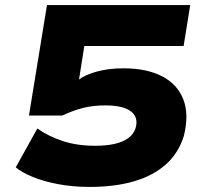

<svg xmlns="http://www.w3.org/2000/svg" viewBox="-20 -725 788 756"><path d="M332 11Q266 11 208.5 0Q151 -11 108.5 -28.5Q66 -46 42 -66L127 -219Q171 -188 227.5 -169.5Q284 -151 355 -151Q399 -151 431.5 -158.5Q464 -166 485 -181Q506 -196 514 -221Q526 -263 495.5 -286.5Q465 -310 394 -310Q348 -310 309 -300.5Q270 -291 225 -270H94L165 -705H729L703 -544H312L291 -411H290Q314 -430 360.5 -443Q407 -456 466 -456Q557 -456 617.5 -425Q678 -394 701.5 -334.5Q725 -275 704 -190Q683 -122 633 -77.5Q583 -33 507.5 -11Q432 11 332 11Z"/></svg>

Font: Nunito Sans 7pt Expanded Black
Style: Italic
Weight: 900
Width: 7
Italic angle: -9°
Designer: Vernon Adams
Foundry: Vernon Adams
Version: Version 3.101;gftools[0.9.27]